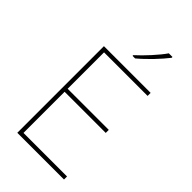

<svg xmlns="http://www.w3.org/2000/svg" viewBox="-284 -1035 1119 1119"><g transform="rotate(45 275.0 -476.0)"><path d="M430 -945V-952H400C371 -909 306 -838 261 -798V-792H282C335 -836 395 -900 430 -945ZM488 0V-25H129V-364H468V-389H129V-689H488V-714H103V0Z"/></g></svg>

Font: Noto Sans Canadian Aboriginal Thin
Style: Regular
Weight: 100
Designer: Monotype Design Team, Typotheque's Kevin King
Foundry: Monotype Imaging Inc.
Version: Version 2.004